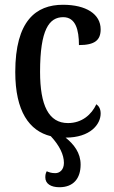

<svg xmlns="http://www.w3.org/2000/svg" viewBox="-20 -567 476 805"><path d="M229 218C288 218 318 181 318 123C318 74 290 38 255 10C359 10 402 -46 402 -91C402 -110 395 -122 384 -130C364 -87 324 -51 265 -51C184 -51 148 -125 148 -266C148 -443 186 -495 245 -495C297 -495 311 -442 311 -378C378 -378 402 -399 402 -444C402 -508 341 -547 244 -547C131 -547 44 -480 44 -265C44 -100 103 -18 193 4C230 44 248 82 248 116C248 145 230 159 212 159C195 159 185 155 176 151C171 160 170 167 170 177C170 203 193 218 229 218Z"/></svg>

Font: Noto Serif Condensed Medium
Style: Regular
Weight: 500
Width: 3
Designer: Monotype Design Team
Foundry: Monotype Imaging Inc.
Version: Version 2.015